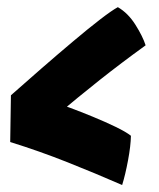

<svg xmlns="http://www.w3.org/2000/svg" viewBox="-20 -591 444 536"><path d="M309 -571Q337.5 -554.5 358 -522Q378.5 -489.5 386.5 -464.5Q317.5 -414.5 258.5 -367.8Q199.5 -321 130.5 -263L131 -306Q146 -301 175.8 -290Q205.5 -279 239.5 -265Q273.5 -251 302.5 -237Q331.5 -223 345.5 -212Q345 -184 337.5 -143.8Q330 -103.5 321 -74.5Q246.5 -107 168.5 -138Q90.5 -169 8.5 -194.5L10.5 -325Q49.5 -359.5 94.5 -398.8Q139.5 -438 182.5 -474.2Q225.5 -510.5 259.2 -536.5Q293 -562.5 309 -571Z"/></svg>

Font: Grandstander Thin ExtraBold
Style: Regular
Weight: 800
Version: Version 1.200